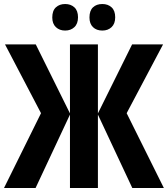

<svg xmlns="http://www.w3.org/2000/svg" viewBox="-26 -935 838 955"><path d="M178 -372 -1 -714H152L322 -371V-714H461V-371L631 -714H785L604 -372L789 0H632L461 -365V0H322V-365L151 0H-6ZM234 -848Q234 -882 252 -898.5Q270 -915 298 -915Q326 -915 344 -898.5Q362 -882 362 -849Q362 -817 344 -800Q326 -783 298 -783Q270 -783 252 -800Q234 -817 234 -848ZM419 -848Q419 -882 436.5 -898.5Q454 -915 483 -915Q511 -915 529 -898.5Q547 -882 547 -849Q547 -817 529 -800Q511 -783 483 -783Q454 -783 436.5 -800Q419 -817 419 -848Z"/></svg>

Font: Noto Sans Display Condensed
Style: Bold
Weight: 700
Width: 3
Designer: Monotype Design Team
Foundry: Monotype Imaging Inc.
Version: Version 2.003